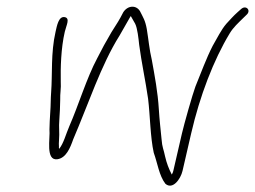

<svg xmlns="http://www.w3.org/2000/svg" viewBox="-20 -524 775 583"><path d="M132.7 -185 131 -156 130.2 -131C132.9 -104.9 117.4 -35.1 154.4 -40.5C180.7 -44.3 193.2 -74.9 202.3 -101C248 -207 286.9 -327 343 -416C360.6 -446.4 363.1 -451 376.7 -475C377.8 -474.3 378.6 -473.3 379 -472L390.4 -452C397.3 -438.7 400.7 -406.1 402.6 -388C409.7 -334.1 421.8 -278.9 429.7 -224C435.9 -173.2 436.3 -107.2 446.9 -60C458.3 -29 463 9.1 482.2 34C504.3 53.3 528.4 19.8 534.2 -5L560.5 -119C586.6 -232.3 628.4 -341.7 677.7 -423C688.7 -441.2 703.3 -454.2 718.3 -469L728.6 -479C743.9 -492.6 726.6 -510.4 711.5 -496L701.4 -487C688.4 -475.5 678.3 -463.6 667.4 -452C651.2 -433.2 639.7 -408.5 625.9 -385C606.5 -347.5 589.9 -301.3 573.3 -261C564.4 -237 538.6 -145.7 532.5 -119L506.2 -5C505.2 -1 503.7 2.7 501.6 6C492.6 -11.5 486.1 -28.1 481.3 -49C477 -70.9 472.4 -75.6 470.5 -102L466.1 -145.5C464.6 -160.5 463.3 -176 462.3 -192C459.1 -244.9 449.8 -293.4 441 -342C433.4 -373.7 431.2 -402.9 425.7 -436C420.9 -462.6 414.6 -470.9 405.1 -490C393.5 -509.3 368 -507.9 354.4 -487C341.1 -461.1 337.7 -456.6 318.3 -426C298.7 -392 292.1 -380.7 275.1 -347C243 -287 218.1 -203.5 190.6 -141C180.2 -117.1 173.1 -88.2 159.6 -72C158.8 -74 158.5 -76 159 -78C158.5 -84.7 158.6 -91.5 159.2 -98.5C161.3 -121.6 158 -136.9 160.2 -161L161.9 -190L162.8 -220C162.1 -239.8 165.9 -257 164.5 -275C163.7 -318.1 165 -376.8 176.7 -427.5C181.1 -446.6 193.9 -468.7 176.5 -472C157.9 -475.5 152.9 -445.7 148.7 -427.5C133.9 -363.2 139.5 -298.7 135.3 -244C133.7 -224.9 134.2 -202.4 132.7 -185Z"/></svg>

Font: HoneyBee
Style: XLitIt
Weight: 200
Foundry: Cannot Into Space Fonts
Version: Version 0.89